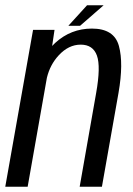

<svg xmlns="http://www.w3.org/2000/svg" viewBox="-38 -709 506 729"><path d="M-18 0 87.5 -595.5H169L160 -534.5Q165.5 -540.5 171.5 -546Q231 -600.5 311 -600.5Q395.5 -600.5 413.5 -534.5Q431.5 -468.5 412 -356.5L349 0H264.5L327 -355.5Q345 -456.5 330 -498Q315 -539.5 268.5 -539.5Q222.5 -539.5 185 -499Q152 -463.5 140 -413.5L67 0ZM221.5 -611 292.5 -689H355.5L266 -611Z"/></svg>

Font: Anybody
Style: Italic
Weight: 400
Italic angle: -10°
Designer: Tyler Finck
Foundry: Etcetera Type Company
Version: Version 1.010; ttfautohint (v1.8.3) -l 8 -r 50 -G 200 -x 14 